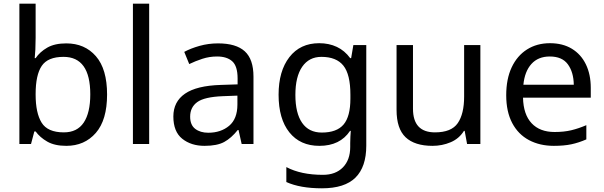

<svg xmlns="http://www.w3.org/2000/svg" viewBox="-20 -780 3271 1040"><path d="M173 -760V-575Q173 -541 171.5 -511.5Q170 -482 168 -465H173Q196 -499 236 -522Q276 -545 339 -545Q439 -545 499.5 -475.5Q560 -406 560 -268Q560 -130 499 -60Q438 10 339 10Q276 10 236 -13Q196 -36 173 -68H166L148 0H85V-760ZM324 -472Q239 -472 206 -423Q173 -374 173 -271V-267Q173 -168 205.5 -115.5Q238 -63 326 -63Q398 -63 433.5 -116Q469 -169 469 -269Q469 -472 324 -472Z M788 0H700V-760H788Z M1161 -545Q1259 -545 1306 -502Q1353 -459 1353 -365V0H1289L1272 -76H1268Q1233 -32 1194.5 -11Q1156 10 1088 10Q1015 10 967 -28.5Q919 -67 919 -149Q919 -229 982 -272.5Q1045 -316 1176 -320L1267 -323V-355Q1267 -422 1238 -448Q1209 -474 1156 -474Q1114 -474 1076 -461.5Q1038 -449 1005 -433L978 -499Q1013 -518 1061 -531.5Q1109 -545 1161 -545ZM1266 -262 1187 -259Q1087 -255 1048.5 -227Q1010 -199 1010 -148Q1010 -103 1037.5 -82Q1065 -61 1108 -61Q1176 -61 1221 -98.5Q1266 -136 1266 -214Z M1709 -546Q1762 -546 1804.5 -526Q1847 -506 1877 -465H1882L1894 -536H1964V9Q1964 124 1905.5 182Q1847 240 1724 240Q1606 240 1531 206V125Q1610 167 1729 167Q1798 167 1837.5 126.5Q1877 86 1877 16V-5Q1877 -17 1878 -39.5Q1879 -62 1880 -71H1876Q1822 10 1710 10Q1606 10 1547.5 -63Q1489 -136 1489 -267Q1489 -395 1547.5 -470.5Q1606 -546 1709 -546ZM1721 -472Q1654 -472 1617 -418.5Q1580 -365 1580 -266Q1580 -167 1616.5 -114.5Q1653 -62 1723 -62Q1804 -62 1841 -105.5Q1878 -149 1878 -246V-267Q1878 -377 1840 -424.5Q1802 -472 1721 -472Z M2582 -536V0H2510L2497 -71H2493Q2467 -29 2421 -9.5Q2375 10 2323 10Q2226 10 2177 -36.5Q2128 -83 2128 -185V-536H2217V-191Q2217 -63 2336 -63Q2425 -63 2459.5 -113Q2494 -163 2494 -257V-536Z M2959 -546Q3028 -546 3077.5 -516Q3127 -486 3153.5 -431.5Q3180 -377 3180 -304V-251H2813Q2815 -160 2859.5 -112.5Q2904 -65 2984 -65Q3035 -65 3074.5 -74.5Q3114 -84 3156 -102V-25Q3115 -7 3075 1.5Q3035 10 2980 10Q2904 10 2845.5 -21Q2787 -52 2754.5 -113.5Q2722 -175 2722 -264Q2722 -352 2751.5 -415Q2781 -478 2834.5 -512Q2888 -546 2959 -546ZM2958 -474Q2895 -474 2858.5 -433.5Q2822 -393 2815 -321H3088Q3087 -389 3056 -431.5Q3025 -474 2958 -474Z"/></svg>

Font: Noto IKEA Latin
Style: Regular
Weight: 400
Designer: Monotype Design Team
Foundry: Monotype Imaging Inc.
Version: Version 1.0